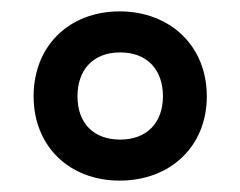

<svg xmlns="http://www.w3.org/2000/svg" viewBox="-20 -744 422 337"><path d="M190 -427C278 -427 343 -486 343 -575C343 -664 278 -724 190 -724C102 -724 39 -664 39 -575C39 -487 102 -427 190 -427ZM191 -499C144 -499 116 -528 116 -575C116 -620 142 -652 191 -652C238 -652 266 -622 266 -575C266 -529 238 -499 191 -499Z"/></svg>

Font: Noto Sans Ethiopic Cond SemBd
Style: Regular
Weight: 600
Width: 3
Designer: Monotype Design Team
Foundry: Monotype Imaging Inc.
Version: Version 2.102